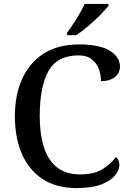

<svg xmlns="http://www.w3.org/2000/svg" viewBox="-20 -951 669 981"><path d="M372 10Q268 10 198 -36Q128 -82 92 -164.5Q56 -247 56 -358Q56 -466 93.5 -548.5Q131 -631 203.5 -677.5Q276 -724 384 -724Q490 -724 541.5 -691.5Q593 -659 593 -611Q593 -577 566 -556.5Q539 -536 496 -536Q496 -568 485 -598Q474 -628 449 -648Q424 -668 381 -668Q272 -668 227.5 -587.5Q183 -507 183 -358Q183 -267 204 -200Q225 -133 270.5 -96.5Q316 -60 390 -60Q462 -60 504 -87Q546 -114 572 -148Q590 -135 590 -108Q590 -82 567.5 -54.5Q545 -27 497 -8.5Q449 10 372 10ZM323 -784Q345 -813 371 -855Q397 -897 413 -931H534V-921Q521 -904 492.5 -875Q464 -846 430.5 -817.5Q397 -789 369 -771H323Z"/></svg>

Font: Noto Serif NP Hmong Medium
Style: Regular
Weight: 500
Designer: Dalton Maag Ltd
Foundry: Dalton Maag Ltd
Version: Version 1.001; ttfautohint (v1.8.4.7-5d5b)